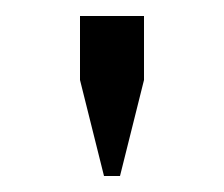

<svg xmlns="http://www.w3.org/2000/svg" viewBox="-20 -840 280 240"><path d="M160 -740 130 -620H110L80 -740V-820H160Z"/></svg>

Font: Gauge
Style: Regular
Weight: 400
Designer: Daniel Pimley
Foundry: Daniel Pimley
Version: Version 2.0